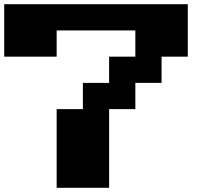

<svg xmlns="http://www.w3.org/2000/svg" viewBox="-20 -1020 1040 915"><path d="M250 -125V-500H375V-625H500V-750H625V-875H250V-750H0V-1000H875V-750H750V-625H625V-500H500V-125Z"/></svg>

Font: Press Start 2P
Style: Regular
Weight: 400
Designer: CodeMan38
Foundry: CodeMan38
Version: Version 3.000